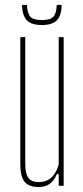

<svg xmlns="http://www.w3.org/2000/svg" viewBox="-20 -750 337 775"><path d="M136 5Q97 5 79.5 -16Q62 -37 62 -86V-600H82V-86Q82 -48 95 -31.5Q108 -15 136 -15Q197 -15 217 -86V-600H237V0H217V-47H209Q189 5 136 5ZM69 -730H89Q90 -696 102.5 -682.5Q115 -669 149 -669Q183 -669 195.5 -682.5Q208 -696 209 -730H229Q228 -687 209.5 -668Q191 -649 149 -649Q107 -649 88.5 -668Q70 -687 69 -730Z"/></svg>

Font: Big Shoulders Display Thin
Style: Regular
Weight: 100
Designer: Patric King
Foundry: XO Type Co
Version: Version 1.000; ttfautohint (v1.8.2)